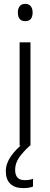

<svg xmlns="http://www.w3.org/2000/svg" viewBox="-20 -750 258 989"><path d="M110 -730Q129 -730 138.5 -718Q148 -706 148 -686Q148 -641 110 -641Q72 -641 72 -686Q72 -706 81.5 -718Q91 -730 110 -730ZM137 -532V0H81V-532ZM58 125Q58 178 107 178Q121 178 132 176Q143 174 150 171V211Q140 215 127.5 217Q115 219 99 219Q57 219 33.5 197Q10 175 10 132Q10 93 35.5 56Q61 19 101 -12L134 0Q99 32 78.5 61.5Q58 91 58 125Z"/></svg>

Font: Noto Sans Gurmukhi SemiCondensed Light
Style: Regular
Weight: 300
Width: 4
Designer: Jelle Bosma - Monotype Design Team
Foundry: Monotype Imaging Inc.
Version: Version 2.004; ttfautohint (v1.8.4.7-5d5b)